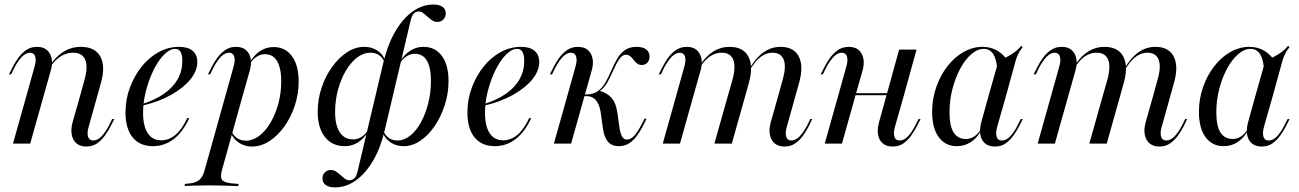

<svg xmlns="http://www.w3.org/2000/svg" viewBox="-20 -632 5716 845"><path d="M331.5 -206.5 350.8 -276.6Q368.5 -337.9 355.2 -369Q341.9 -400 301.6 -400Q263.7 -400 231.5 -372.2Q199.2 -344.4 169.4 -281.5V-287.9Q201.6 -358.9 242.7 -392.3Q283.9 -425.8 336.3 -425.8Q397.6 -425.8 421.4 -383.5Q445.2 -341.1 424.2 -266.9L407.3 -206.5ZM95.2 -206.5 131.5 -336.3Q140.3 -365.3 135.1 -382.7Q129.8 -400 112.1 -400Q94.4 -400 77.4 -383.1Q60.5 -366.1 43.5 -334.7L29 -304.8H19.4L37.1 -339.5Q46 -357.3 60.1 -377Q74.2 -396.8 94.8 -411.3Q115.3 -425.8 142.7 -425.8Q170.2 -425.8 186.3 -412.1Q202.4 -398.4 207.3 -373.8Q212.1 -349.2 202.4 -317.7L171 -206.5ZM37.1 0 95.2 -206.5H171L112.9 0ZM371 -76.6Q362.1 -48.4 367.3 -31Q372.6 -13.7 390.3 -13.7Q408.1 -13.7 425 -30.2Q441.9 -46.8 458.9 -78.2L473.4 -108.1H483.1L465.3 -73.4Q456.5 -56.5 442.3 -36.3Q428.2 -16.1 408.1 -1.6Q387.9 12.9 359.7 12.9Q333.1 12.9 316.5 -1.2Q300 -15.3 295.6 -39.9Q291.1 -64.5 300 -96L331.5 -206.5H407.3Z M653.2 11.3Q595.2 11.3 563.7 -27.4Q532.3 -66.1 532.3 -137.1Q532.3 -194.4 551.6 -246.4Q571 -298.4 603.6 -339.1Q636.3 -379.8 678.6 -402.8Q721 -425.8 767.7 -425.8Q807.3 -425.8 827.8 -408.5Q848.4 -391.1 848.4 -358.9Q848.4 -319.4 817.3 -281.9Q786.3 -244.4 732.3 -214.1Q678.2 -183.9 605.6 -166.9V-174.2Q662.9 -191.9 702.4 -219.8Q741.9 -247.6 762.1 -283.9Q782.3 -320.2 782.3 -363.7Q782.3 -390.3 774.6 -403.6Q766.9 -416.9 750.8 -416.9Q727.4 -416.9 702 -391.5Q676.6 -366.1 656 -324.2Q635.5 -282.3 622.6 -233.1Q609.7 -183.9 609.7 -136.3Q609.7 -76.6 630.2 -45.6Q650.8 -14.5 689.5 -14.5Q723.4 -14.5 752 -38.3Q780.6 -62.1 804 -112.1H812.9Q785.5 -51.6 744.8 -20.2Q704 11.3 653.2 11.3Z M1183.9 -425Q1235.5 -425 1264.9 -384.7Q1294.4 -344.4 1294.4 -273.4Q1294.4 -218.5 1277.4 -167.3Q1260.5 -116.1 1231.5 -75.4Q1202.4 -34.7 1165.7 -10.9Q1129 12.9 1089.5 12.9Q1057.3 12.9 1031.9 -3.6Q1006.5 -20.2 996 -46.8L998.4 -54Q1008.9 -33.9 1024.6 -23.4Q1040.3 -12.9 1062.1 -12.9Q1092.7 -12.9 1120.6 -33.9Q1148.4 -54.8 1170.2 -91.5Q1191.9 -128.2 1204.8 -175.4Q1217.7 -222.6 1217.7 -273.4Q1217.7 -332.3 1199.6 -362.9Q1181.5 -393.5 1146 -393.5Q1126.6 -393.5 1108.9 -381.9Q1091.1 -370.2 1079 -350L1078.2 -355.6Q1097.6 -389.5 1124.6 -407.3Q1151.6 -425 1183.9 -425ZM971 -206.5 1007.3 -336.3Q1016.1 -365.3 1010.9 -382.7Q1005.6 -400 987.9 -400Q970.2 -400 953.2 -383.1Q936.3 -366.1 919.4 -334.7L904.8 -304.8H895.2L912.9 -339.5Q921.8 -357.3 935.9 -377Q950 -396.8 970.6 -411.3Q991.1 -425.8 1018.5 -425.8Q1046 -425.8 1062.1 -412.1Q1078.2 -398.4 1083.1 -373.8Q1087.9 -349.2 1078.2 -317.7L1046.8 -206.5ZM901.6 183.9Q883.1 183.9 865.7 184.3Q848.4 184.7 830.6 185.1Q812.9 185.5 791.9 186.3L794.4 177.4L808.1 175.8Q829.8 174.2 843.5 168.1Q857.3 162.1 866.1 150Q875 137.9 880.6 116.9L971 -206.5H1046.8L956.5 117.7Q948.4 147.6 957.3 159.7Q966.1 171.8 999.2 175L1030.6 177.4L1028.2 187.1Q1008.1 186.3 986.3 185.5Q964.5 184.7 942.3 184.3Q920.2 183.9 896 183.9H900Z M1454.8 192.7Q1428.2 192.7 1413.7 182.3Q1399.2 171.8 1399.2 153.2Q1399.2 137.1 1409.7 126.6Q1420.2 116.1 1436.3 116.1Q1448.4 116.1 1458.9 123Q1469.4 129.8 1479 138.7Q1488.7 147.6 1498 154.4Q1507.3 161.3 1518.5 161.3Q1530.6 161.3 1539.9 152.4Q1549.2 143.5 1554 121L1667.7 -358.9Q1686.3 -436.3 1719.4 -493.1Q1752.4 -550 1795.6 -581Q1838.7 -612.1 1886.3 -612.1Q1912.9 -612.1 1927.4 -602Q1941.9 -591.9 1941.9 -573.4Q1941.9 -557.3 1931.5 -546.4Q1921 -535.5 1904.8 -535.5Q1892.7 -535.5 1882.3 -542.3Q1871.8 -549.2 1862.1 -558.1Q1852.4 -566.9 1843.1 -574.2Q1833.9 -581.5 1822.6 -581.5Q1809.7 -581.5 1800.8 -572.2Q1791.9 -562.9 1787.1 -541.1L1672.6 -56.5Q1654.8 19.4 1621.8 75.4Q1588.7 131.5 1546 162.1Q1503.2 192.7 1454.8 192.7ZM1497.6 11.3Q1441.9 11.3 1410.1 -29Q1378.2 -69.4 1378.2 -139.5Q1378.2 -194.4 1395.2 -245.6Q1412.1 -296.8 1441.5 -337.5Q1471 -378.2 1507.3 -402Q1543.5 -425.8 1583.1 -425.8Q1615.3 -425.8 1640.3 -409.7Q1665.3 -393.5 1675 -366.1L1672.6 -358.9Q1653.2 -400 1610.5 -400Q1579.8 -400 1552 -379Q1524.2 -358.1 1502.4 -321.4Q1480.6 -284.7 1467.7 -237.5Q1454.8 -190.3 1454.8 -139.5Q1454.8 -80.6 1475.4 -49.6Q1496 -18.5 1534.7 -18.5Q1554.8 -18.5 1572.2 -30.2Q1589.5 -41.9 1600.8 -62.1V-54Q1583.1 -23.4 1556.5 -6Q1529.8 11.3 1497.6 11.3ZM1756.5 11.3Q1724.2 11.3 1699.2 -5.2Q1674.2 -21.8 1664.5 -48.4L1666.9 -55.6Q1686.3 -13.7 1729 -13.7Q1758.9 -13.7 1785.5 -35.1Q1812.1 -56.5 1832.3 -93.1Q1852.4 -129.8 1864.5 -177Q1876.6 -224.2 1876.6 -275Q1876.6 -334.7 1858.9 -364.9Q1841.1 -395.2 1805.6 -395.2Q1785.5 -395.2 1768.1 -383.5Q1750.8 -371.8 1739.5 -352.4V-358.9Q1757.3 -390.3 1784.3 -408.1Q1811.3 -425.8 1843.5 -425.8Q1895.2 -425.8 1924.6 -385.9Q1954 -346 1954 -275.8Q1954 -221 1937.5 -169.8Q1921 -118.5 1893.1 -77.4Q1865.3 -36.3 1829.8 -12.5Q1794.4 11.3 1756.5 11.3Z M2158.1 11.3Q2100 11.3 2068.5 -27.4Q2037.1 -66.1 2037.1 -137.1Q2037.1 -194.4 2056.5 -246.4Q2075.8 -298.4 2108.5 -339.1Q2141.1 -379.8 2183.5 -402.8Q2225.8 -425.8 2272.6 -425.8Q2312.1 -425.8 2332.7 -408.5Q2353.2 -391.1 2353.2 -358.9Q2353.2 -319.4 2322.2 -281.9Q2291.1 -244.4 2237.1 -214.1Q2183.1 -183.9 2110.5 -166.9V-174.2Q2167.7 -191.9 2207.3 -219.8Q2246.8 -247.6 2266.9 -283.9Q2287.1 -320.2 2287.1 -363.7Q2287.1 -390.3 2279.4 -403.6Q2271.8 -416.9 2255.6 -416.9Q2232.3 -416.9 2206.9 -391.5Q2181.5 -366.1 2160.9 -324.2Q2140.3 -282.3 2127.4 -233.1Q2114.5 -183.9 2114.5 -136.3Q2114.5 -76.6 2135.1 -45.6Q2155.6 -14.5 2194.4 -14.5Q2228.2 -14.5 2256.9 -38.3Q2285.5 -62.1 2308.9 -112.1H2317.7Q2290.3 -51.6 2249.6 -20.2Q2208.9 11.3 2158.1 11.3Z M2702.4 11.3Q2672.6 11.3 2655.6 -8.5Q2638.7 -28.2 2633.1 -68.5L2625 -128.2Q2621 -159.7 2612.1 -176.6Q2603.2 -193.5 2590.7 -201.2Q2578.2 -208.9 2560.5 -208.9H2532.3L2533.9 -216.1H2558.9Q2591.1 -216.1 2611.3 -231Q2631.5 -246 2645.2 -270.2Q2658.9 -294.4 2670.2 -321Q2681.5 -347.6 2695.2 -371.8Q2708.9 -396 2729.4 -410.9Q2750 -425.8 2781.5 -425.8Q2808.9 -425.8 2823.8 -414.5Q2838.7 -403.2 2838.7 -383.9Q2838.7 -366.9 2829.4 -356.5Q2820.2 -346 2804.8 -346Q2791.9 -346 2783.5 -352.8Q2775 -359.7 2768.1 -369Q2761.3 -378.2 2753.6 -384.7Q2746 -391.1 2734.7 -391.1Q2718.5 -391.1 2705.6 -372.2Q2692.7 -353.2 2680.6 -325.4Q2668.5 -297.6 2654 -271Q2639.5 -244.4 2616.9 -229.8L2619.4 -232.3Q2653.2 -222.6 2672.2 -200.4Q2691.1 -178.2 2697.6 -133.1L2706.5 -68.5Q2710.5 -43.5 2718.1 -30.6Q2725.8 -17.7 2739.5 -17.7Q2754.8 -17.7 2769.8 -33.1Q2784.7 -48.4 2801.6 -80.6L2816.9 -109.7H2825.8L2806.5 -71.8Q2798.4 -56.5 2785.1 -37.1Q2771.8 -17.7 2751.6 -3.2Q2731.5 11.3 2702.4 11.3ZM2475.8 -206.5 2512.1 -336.3Q2521 -365.3 2515.7 -382.7Q2510.5 -400 2492.7 -400Q2475 -400 2458.1 -383.1Q2441.1 -366.1 2424.2 -334.7L2409.7 -304.8H2400L2417.7 -339.5Q2426.6 -357.3 2440.7 -377Q2454.8 -396.8 2475.4 -411.3Q2496 -425.8 2523.4 -425.8Q2550.8 -425.8 2566.9 -412.1Q2583.1 -398.4 2587.9 -373.8Q2592.7 -349.2 2583.1 -317.7L2551.6 -206.5ZM2417.7 0 2475.8 -206.5H2551.6L2493.5 0Z M3182.3 -206.5 3203.2 -279.8Q3219.4 -338.7 3206.9 -369.4Q3194.4 -400 3156.5 -400Q3120.2 -400 3089.9 -371.8Q3059.7 -343.5 3029 -281.5V-287.9Q3062.1 -358.9 3101.6 -392.3Q3141.1 -425.8 3191.1 -425.8Q3250 -425.8 3273 -384.3Q3296 -342.7 3276.6 -270.2L3258.9 -206.5ZM3404 -206.5 3425 -283.1Q3441.1 -339.5 3429 -369.8Q3416.9 -400 3379.8 -400Q3346 -400 3316.5 -371.8Q3287.1 -343.5 3257.3 -281.5L3256.5 -287.9Q3290.3 -359.7 3328.6 -392.7Q3366.9 -425.8 3415.3 -425.8Q3472.6 -425.8 3494.8 -384.7Q3516.9 -343.5 3498.4 -273.4L3479.8 -206.5ZM2954.8 -206.5 2991.1 -336.3Q3000 -365.3 2994.8 -382.7Q2989.5 -400 2971.8 -400Q2954 -400 2937.1 -383.1Q2920.2 -366.1 2903.2 -334.7L2888.7 -304.8H2879L2896.8 -339.5Q2905.6 -357.3 2919.8 -377Q2933.9 -396.8 2954.4 -411.3Q2975 -425.8 3002.4 -425.8Q3029.8 -425.8 3046 -412.1Q3062.1 -398.4 3066.9 -373.8Q3071.8 -349.2 3062.1 -317.7L3030.6 -206.5ZM2896.8 0 2954.8 -206.5H3030.6L2972.6 0ZM3124.2 0 3182.3 -206.5H3258.9L3200.8 0ZM3443.5 -76.6Q3434.7 -48.4 3439.9 -31Q3445.2 -13.7 3462.9 -13.7Q3480.6 -13.7 3497.6 -30.2Q3514.5 -46.8 3531.5 -78.2L3546 -108.1H3554.8L3537.9 -73.4Q3529 -56.5 3514.9 -36.3Q3500.8 -16.1 3480.6 -1.6Q3460.5 12.9 3432.3 12.9Q3405.6 12.9 3389.1 -1.2Q3372.6 -15.3 3368.1 -39.9Q3363.7 -64.5 3372.6 -96L3404 -206.5H3479.8Z M3667.7 -206.5 3704 -336.3Q3712.9 -365.3 3707.7 -382.7Q3702.4 -400 3684.7 -400Q3666.9 -400 3650 -383.1Q3633.1 -366.1 3616.1 -334.7L3601.6 -304.8H3591.9L3609.7 -339.5Q3618.5 -357.3 3632.7 -377Q3646.8 -396.8 3667.3 -411.3Q3687.9 -425.8 3715.3 -425.8Q3742.7 -425.8 3758.9 -412.1Q3775 -398.4 3779.8 -373.8Q3784.7 -349.2 3775 -317.7L3743.5 -206.5ZM3609.7 0 3667.7 -206.5H3743.5L3685.5 0ZM3708.9 -212.9 3711.3 -221.8H3923.4L3921 -212.9ZM3879.8 -206.5 3937.1 -413.7H4013.7L3956.5 -206.5ZM3919.4 -76.6Q3911.3 -48.4 3916.1 -31Q3921 -13.7 3939.5 -13.7Q3957.3 -13.7 3974.2 -30.2Q3991.1 -46.8 4007.3 -78.2L4022.6 -108.1H4031.5L4013.7 -73.4Q4004.8 -56.5 3990.7 -36.3Q3976.6 -16.1 3956.9 -1.6Q3937.1 12.9 3908.1 12.9Q3881.5 12.9 3864.9 -1.2Q3848.4 -15.3 3844.4 -39.9Q3840.3 -64.5 3849.2 -96L3879.8 -206.5H3956.5Z M4191.1 11.3Q4140.3 11.3 4111.3 -28.6Q4082.3 -68.5 4082.3 -139.5Q4082.3 -196.8 4100.4 -248.4Q4118.5 -300 4149.2 -339.9Q4179.8 -379.8 4220.2 -402.8Q4260.5 -425.8 4304 -425.8Q4341.1 -425.8 4370.2 -408.5Q4399.2 -391.1 4420.2 -357.3L4368.5 -326.6Q4366.1 -371 4351.2 -394Q4336.3 -416.9 4309.7 -416.9Q4281.5 -416.9 4254.4 -393.1Q4227.4 -369.4 4206 -329.8Q4184.7 -290.3 4171.8 -240.7Q4158.9 -191.1 4158.9 -137.9Q4158.9 -76.6 4177.4 -48.4Q4196 -20.2 4230.6 -20.2Q4250 -20.2 4266.9 -31Q4283.9 -41.9 4297.6 -63.7V-57.3Q4279.8 -24.2 4252.4 -6.5Q4225 11.3 4191.1 11.3ZM4329.8 -206.5 4375 -366.1Q4402.4 -375 4430.2 -392.3Q4458.1 -409.7 4475 -430.6L4480.6 -423.4Q4472.6 -414.5 4467.3 -405.6Q4462.1 -396.8 4457.7 -386.7Q4453.2 -376.6 4449.2 -362.1L4406.5 -206.5ZM4369.4 -76.6Q4361.3 -48.4 4366.1 -31Q4371 -13.7 4389.5 -13.7Q4407.3 -13.7 4424.2 -30.2Q4441.1 -46.8 4457.3 -78.2L4472.6 -108.1H4481.5L4463.7 -73.4Q4454.8 -56.5 4440.7 -36.3Q4426.6 -16.1 4406.9 -1.6Q4387.1 12.9 4358.1 12.9Q4331.5 12.9 4314.9 -1.2Q4298.4 -15.3 4294.4 -39.9Q4290.3 -64.5 4299.2 -96L4329.8 -206.5H4406.5Z M4832.3 -206.5 4853.2 -279.8Q4869.4 -338.7 4856.9 -369.4Q4844.4 -400 4806.5 -400Q4770.2 -400 4739.9 -371.8Q4709.7 -343.5 4679 -281.5V-287.9Q4712.1 -358.9 4751.6 -392.3Q4791.1 -425.8 4841.1 -425.8Q4900 -425.8 4923 -384.3Q4946 -342.7 4926.6 -270.2L4908.9 -206.5ZM5054 -206.5 5075 -283.1Q5091.1 -339.5 5079 -369.8Q5066.9 -400 5029.8 -400Q4996 -400 4966.5 -371.8Q4937.1 -343.5 4907.3 -281.5L4906.5 -287.9Q4940.3 -359.7 4978.6 -392.7Q5016.9 -425.8 5065.3 -425.8Q5122.6 -425.8 5144.8 -384.7Q5166.9 -343.5 5148.4 -273.4L5129.8 -206.5ZM4604.8 -206.5 4641.1 -336.3Q4650 -365.3 4644.8 -382.7Q4639.5 -400 4621.8 -400Q4604 -400 4587.1 -383.1Q4570.2 -366.1 4553.2 -334.7L4538.7 -304.8H4529L4546.8 -339.5Q4555.6 -357.3 4569.8 -377Q4583.9 -396.8 4604.4 -411.3Q4625 -425.8 4652.4 -425.8Q4679.8 -425.8 4696 -412.1Q4712.1 -398.4 4716.9 -373.8Q4721.8 -349.2 4712.1 -317.7L4680.6 -206.5ZM4546.8 0 4604.8 -206.5H4680.6L4622.6 0ZM4774.2 0 4832.3 -206.5H4908.9L4850.8 0ZM5093.5 -76.6Q5084.7 -48.4 5089.9 -31Q5095.2 -13.7 5112.9 -13.7Q5130.6 -13.7 5147.6 -30.2Q5164.5 -46.8 5181.5 -78.2L5196 -108.1H5204.8L5187.9 -73.4Q5179 -56.5 5164.9 -36.3Q5150.8 -16.1 5130.6 -1.6Q5110.5 12.9 5082.3 12.9Q5055.6 12.9 5039.1 -1.2Q5022.6 -15.3 5018.1 -39.9Q5013.7 -64.5 5022.6 -96L5054 -206.5H5129.8Z M5365.3 11.3Q5314.5 11.3 5285.5 -28.6Q5256.5 -68.5 5256.5 -139.5Q5256.5 -196.8 5274.6 -248.4Q5292.7 -300 5323.4 -339.9Q5354 -379.8 5394.4 -402.8Q5434.7 -425.8 5478.2 -425.8Q5515.3 -425.8 5544.4 -408.5Q5573.4 -391.1 5594.4 -357.3L5542.7 -326.6Q5540.3 -371 5525.4 -394Q5510.5 -416.9 5483.9 -416.9Q5455.6 -416.9 5428.6 -393.1Q5401.6 -369.4 5380.2 -329.8Q5358.9 -290.3 5346 -240.7Q5333.1 -191.1 5333.1 -137.9Q5333.1 -76.6 5351.6 -48.4Q5370.2 -20.2 5404.8 -20.2Q5424.2 -20.2 5441.1 -31Q5458.1 -41.9 5471.8 -63.7V-57.3Q5454 -24.2 5426.6 -6.5Q5399.2 11.3 5365.3 11.3ZM5504 -206.5 5549.2 -366.1Q5576.6 -375 5604.4 -392.3Q5632.3 -409.7 5649.2 -430.6L5654.8 -423.4Q5646.8 -414.5 5641.5 -405.6Q5636.3 -396.8 5631.9 -386.7Q5627.4 -376.6 5623.4 -362.1L5580.6 -206.5ZM5543.5 -76.6Q5535.5 -48.4 5540.3 -31Q5545.2 -13.7 5563.7 -13.7Q5581.5 -13.7 5598.4 -30.2Q5615.3 -46.8 5631.5 -78.2L5646.8 -108.1H5655.6L5637.9 -73.4Q5629 -56.5 5614.9 -36.3Q5600.8 -16.1 5581 -1.6Q5561.3 12.9 5532.3 12.9Q5505.6 12.9 5489.1 -1.2Q5472.6 -15.3 5468.5 -39.9Q5464.5 -64.5 5473.4 -96L5504 -206.5H5580.6Z"/></svg>

Font: Playfair 144pt SemiCondensed
Style: Italic
Weight: 400
Width: 4
Italic angle: -15.6°
Designer: Claus Eggers Sørensen
Foundry: Claus Eggers Sørensen
Version: Version 2.203